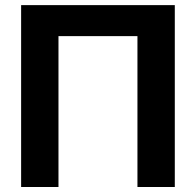

<svg xmlns="http://www.w3.org/2000/svg" viewBox="-20 -748 784 768"><path d="M679.2 -727.5V0H529.8V-603.5H213.9V0H64.5V-727.5Z"/></svg>

Font: Inter 16pt
Style: Bold
Weight: 700
Version: Version 4.001;git-66647c0bb